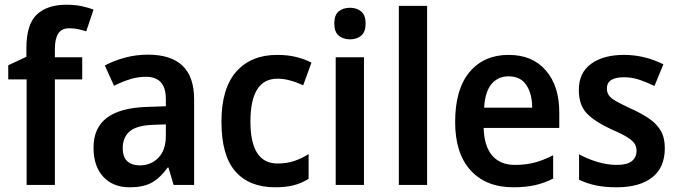

<svg xmlns="http://www.w3.org/2000/svg" viewBox="-20 -878 2878 815"><path d="M329 -541H213V-93H93V-541H15V-601L92 -637V-673Q92 -775 136.5 -816.5Q181 -858 262 -858Q297 -858 326 -852Q355 -846 377 -837L346 -745Q330 -750 312.5 -754Q295 -758 274 -758Q242 -758 227.5 -736Q213 -714 213 -671V-635H329Z M608 -646Q804 -646 804 -457V-93H717L695 -167H692Q661 -124 625.5 -103.5Q590 -83 530 -83Q460 -83 418.5 -127.5Q377 -172 377 -251Q377 -335 433 -377.5Q489 -420 600 -424L684 -427V-456Q684 -506 662.5 -529Q641 -552 600 -552Q565 -552 531.5 -541.5Q498 -531 464 -514L425 -600Q464 -621 511 -633.5Q558 -646 608 -646ZM627 -348Q558 -345 529.5 -319.5Q501 -294 501 -250Q501 -211 520.5 -193.5Q540 -176 573 -176Q621 -176 652.5 -208.5Q684 -241 684 -302V-350Z M1148 -83Q1038 -83 979 -150.5Q920 -218 920 -361Q920 -503 983 -574Q1046 -645 1156 -645Q1203 -645 1239.5 -635.5Q1276 -626 1302 -612L1267 -516Q1239 -529 1211.5 -536.5Q1184 -544 1158 -544Q1043 -544 1043 -362Q1043 -184 1158 -184Q1197 -184 1228.5 -194.5Q1260 -205 1290 -224V-119Q1260 -100 1226.5 -91.5Q1193 -83 1148 -83Z M1466 -845Q1495 -845 1513.5 -829Q1532 -813 1532 -778Q1532 -743 1513.5 -727Q1495 -711 1466 -711Q1436 -711 1417.5 -727Q1399 -743 1399 -778Q1399 -814 1417.5 -829.5Q1436 -845 1466 -845ZM1525 -635V-93H1405V-635Z M1793 -93H1673V-853H1793Z M2139 -645Q2240 -645 2297 -579Q2354 -513 2354 -401V-335H2033Q2035 -258 2069 -218Q2103 -178 2166 -178Q2212 -178 2249.5 -188Q2287 -198 2328 -219V-120Q2291 -101 2251 -92Q2211 -83 2159 -83Q2043 -83 1977.5 -155Q1912 -227 1912 -360Q1912 -499 1973 -572Q2034 -645 2139 -645ZM2139 -554Q2094 -554 2066.5 -521.5Q2039 -489 2035 -421H2239Q2239 -479 2214.5 -516.5Q2190 -554 2139 -554Z M2802 -249Q2802 -167 2748.5 -125Q2695 -83 2597 -83Q2547 -83 2509.5 -91Q2472 -99 2438 -115V-223Q2472 -204 2515 -191Q2558 -178 2598 -178Q2642 -178 2662 -194Q2682 -210 2682 -238Q2682 -253 2675 -266Q2668 -279 2645 -294Q2622 -309 2575 -329Q2506 -361 2471.5 -396Q2437 -431 2437 -497Q2437 -569 2489 -607Q2541 -645 2629 -645Q2716 -645 2796 -605L2758 -513Q2725 -529 2694 -539.5Q2663 -550 2628 -550Q2556 -550 2556 -502Q2556 -486 2564.5 -473.5Q2573 -461 2596 -448Q2619 -435 2662 -415Q2704 -396 2735.5 -374.5Q2767 -353 2784.5 -323.5Q2802 -294 2802 -249Z"/></svg>

Font: Noto Sans Telugu UI SemiCondensed SemiBold
Style: Regular
Weight: 600
Width: 4
Designer: Jelle Bosma - Monotype Design Team
Foundry: Monotype Imaging Inc.
Version: Version 2.005; ttfautohint (v1.8.4.7-5d5b)